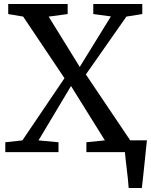

<svg xmlns="http://www.w3.org/2000/svg" viewBox="-20 -763 757 963"><path d="M625.3 180Q624.1 159.8 621.6 136.2Q619.1 112.6 616.2 88.4Q613.3 64.1 610.7 41.4Q608.1 18.7 606.5 0L575.6 -59H716.9Q714.8 -39 712.2 -14.9Q709.7 9.2 707.1 35.1Q704.6 61 701.7 86.8Q698.9 112.6 696.4 136.5Q693.8 160.4 691.4 180ZM92.3 -58.9 303.4 -370.8 96.2 -679.8 21.2 -692.5V-743H319.4V-692.5L224 -679.7L380 -427.3L536.2 -680.7L447.8 -692.5V-743H693.7V-692.5L614 -679.8L410.7 -389.5L633.2 -59L710.4 -49.5V0H413.3V-49.5L506 -59L336.2 -331.6L173.2 -58.9L273.4 -49.5V0H6.6V-49.5Z"/></svg>

Font: Merriweather 7pt Light
Style: Regular
Weight: 300
Designer: Eben Sorkin
Foundry: Eben Sorkin
Version: Version 2.200;gftools[0.9.31]